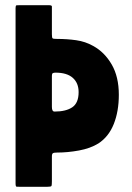

<svg xmlns="http://www.w3.org/2000/svg" viewBox="-20 -720 508 740"><path d="M180 -117V-22Q180 -7 178.5 -3.5Q177 0 161 0H59Q47 0 43.5 -0.5Q40 -1 40 -14V-689Q40 -699 43.5 -699.5Q47 -700 56 -700H168Q180 -700 180 -695Q180 -690 180 -679V-588Q180 -574 183 -572Q186 -570 200 -570Q238 -570 273.5 -565Q309 -560 339 -543Q383 -519 410.5 -471.5Q438 -424 438 -355Q438 -291 418.5 -242Q399 -193 359 -167Q328 -148 284.5 -140Q241 -132 200 -132Q188 -132 184 -129.5Q180 -127 180 -117ZM190 -290Q234 -290 258.5 -306.5Q283 -323 283 -365Q283 -400 260.5 -420Q238 -440 194 -440Q187 -440 183.5 -438Q180 -436 180 -428V-308Q180 -290 190 -290Z"/></svg>

Font: Railroad Gothic CC
Style: Bold
Weight: 700
Designer: indestructible type*
Foundry: Cowboy Collective
Version: Version 1.000